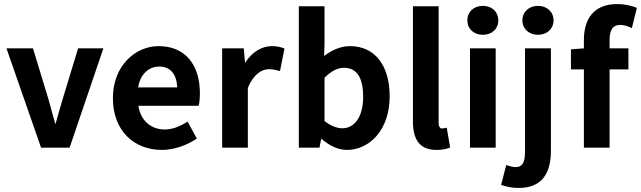

<svg xmlns="http://www.w3.org/2000/svg" viewBox="-20 -730 3168 949"><path d="M12 -491 183 0H324L491 -491H366L289 -238C277 -199 266 -157 254 -116C248 -137 242 -159 236 -179C231 -200 225 -219 220 -238L143 -491Z M780 11C842 11 903 -12 953 -45L907 -129C870 -105 833 -90 794 -90C726 -90 675 -134 664 -207H962C966 -223 968 -247 968 -269C968 -407 898 -502 764 -502C649 -502 538 -405 538 -245C538 -83 643 11 780 11ZM767 -401C824 -401 853 -362 856 -298H663C673 -365 717 -401 767 -401Z M1078 -491V0H1205V-296C1233 -363 1274 -388 1309 -388C1328 -388 1344 -384 1364 -379L1386 -490C1367 -498 1349 -502 1324 -502C1275 -502 1226 -474 1191 -419L1185 -491Z M1457 0H1559L1568 -45C1608 -9 1652 11 1695 11C1804 11 1906 -85 1906 -254C1906 -405 1834 -502 1710 -502C1665 -502 1620 -483 1582 -453L1584 -515V-699H1457ZM1584 -346C1618 -379 1648 -395 1680 -395C1746 -395 1775 -342 1775 -252C1775 -149 1730 -96 1672 -96C1646 -96 1615 -107 1584 -132Z M2021 -699V-130C2021 -43 2052 11 2137 11C2164 11 2187 7 2205 -1L2188 -99C2172 -95 2168 -95 2164 -95C2156 -95 2148 -103 2148 -124V-699Z M2303 -491V0H2430V-491ZM2290 -629C2290 -587 2322 -558 2367 -558C2411 -558 2443 -587 2443 -629C2443 -672 2411 -701 2367 -701C2322 -701 2290 -672 2290 -629Z M2544 199C2662 199 2703 122 2703 16V-491H2575V18C2575 68 2565 96 2528 96C2515 96 2498 91 2482 86L2457 184C2480 192 2508 199 2544 199ZM2639 -558C2683 -558 2716 -587 2716 -629C2716 -672 2683 -701 2639 -701C2595 -701 2562 -672 2562 -629C2562 -587 2595 -558 2639 -558Z M2802 -486V-387H2866V0H2993V-387H3086V-491H2993V-534C2993 -584 3011 -607 3045 -607C3061 -607 3081 -602 3103 -591L3128 -691C3102 -702 3066 -710 3032 -710C2914 -710 2866 -636 2866 -532V-491Z"/></svg>

Font: Source Sans Pro SemBd
Style: Regular
Weight: 700
Designer: Paul D. Hunt
Foundry: Adobe Systems Incorporated
Version: Version 2.020;PS 2.0;hotconv 1.0.86;makeotf.lib2.5.63406